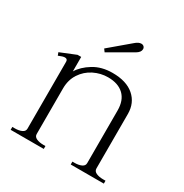

<svg xmlns="http://www.w3.org/2000/svg" viewBox="-157 -795 882 919"><g transform="rotate(30 284.5 -335.0)"><path d="M231 -546 220 -561 330 -654Q348 -670 363 -670Q372 -670 377.5 -664.5Q383 -659 383 -651Q383 -634 361 -621ZM542 -16V0H359V-16H371Q393 -16 408.5 -23Q424 -30 424 -45V-336Q424 -392 393 -421.5Q362 -451 306 -451Q265 -451 228 -432.5Q191 -414 168 -379Q145 -344 145 -297V-45Q145 -30 160.5 -23Q176 -16 198 -16H210V0H27V-16H41Q63 -16 78.5 -23Q94 -30 94 -45V-415Q94 -430 79 -430Q68 -430 45 -420L39 -436L125 -471H145V-391Q166 -426 210 -453Q254 -480 314 -480Q391 -480 433 -443.5Q475 -407 475 -346V-45Q475 -30 490.5 -23Q506 -16 528 -16Z"/></g></svg>

Font: Taviraj ExtraLight
Style: Regular
Weight: 200
Designer: Katatrad Team
Foundry: CadsonDemak
Version: Version 1.030